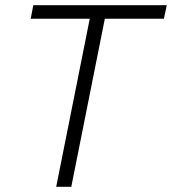

<svg xmlns="http://www.w3.org/2000/svg" viewBox="-20 -718 661 738"><path d="M610 -646H383L254 0H196L325 -646H98L108 -698H621Z"/></svg>

Font: IBM Plex Sans Light
Style: Italic
Weight: 300
Italic angle: -11.31°
Designer: Mike Abbink, Paul van der Laan, Pieter van Rosmalen
Foundry: Bold Monday
Version: Version 3.201